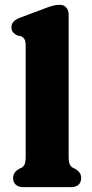

<svg xmlns="http://www.w3.org/2000/svg" viewBox="-20 -769 377 789"><path d="M262.1 -709.2V-125.8Q262.1 -102.9 266.6 -93.8Q271.2 -84.7 279.1 -79.8L289.7 -74.8Q301.1 -68 307.3 -59Q313.5 -50 313.5 -36.8Q313.5 -19.6 302.6 -9.8Q291.8 0 272.5 0H74.9Q56.1 0 45 -9.8Q33.9 -19.6 33.9 -36.8Q33.9 -50 40.1 -59Q46.3 -68 57.7 -74.8L68.5 -79.8Q76.8 -84.7 81.2 -93.8Q85.5 -102.9 85.5 -125.8V-580.4Q85.5 -600.8 80.1 -608.6Q74.6 -616.4 65.3 -620.4L50.3 -623.6Q40 -628.8 33.6 -636.5Q27.1 -644.2 27.1 -656.4Q27.1 -670.2 35.6 -679.8Q44 -689.4 62.3 -696.2L158.1 -732.2Q180 -740.7 194.9 -744.9Q209.8 -749.2 225.5 -749.2Q242.5 -749.2 252.3 -738Q262.1 -726.8 262.1 -709.2Z"/></svg>

Font: Fraunces SuperSoft 9pt
Style: Regular
Weight: 900
Version: Version 1.000;[b76b70a41]